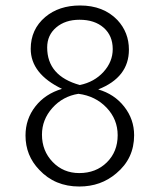

<svg xmlns="http://www.w3.org/2000/svg" viewBox="-20 -668 587 700"><path d="M338 -342Q397 -325 433 -279Q469 -233 469 -175Q469 -90 404 -36Q348 12 269 12Q180 12 123 -49Q73 -101 73 -174Q73 -234 109 -280Q145 -326 206 -344Q92 -399 92 -490Q92 -561 145 -606Q195 -648 272 -648Q357 -648 408 -595Q450 -550 450 -487Q450 -386 338 -342ZM271 -358Q324 -369 357.5 -406Q391 -443 391 -489Q391 -538 358 -567Q325 -596 270 -596Q218 -596 185 -568Q152 -540 152 -495Q152 -391 271 -358ZM266 -326Q209 -317 171 -274.5Q133 -232 133 -177Q133 -118 172 -77.5Q211 -37 269 -37Q330 -37 369.5 -76Q409 -115 409 -175Q409 -233 368.5 -275.5Q328 -318 266 -326Z"/></svg>

Font: TajawalTap
Style: Regular
Weight: 300
Designer: Boutros Fonts
Foundry: Created by Boutros International 2017
Version: Version 2.700